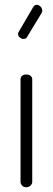

<svg xmlns="http://www.w3.org/2000/svg" viewBox="-20 -784 221 804"><path d="M90 -472Q101 -472 108 -466.5Q115 -461 115 -452V-22Q115 -14 108 -7Q101 0 90 0Q79 0 72.5 -7Q66 -14 66 -22V-452Q66 -461 72.5 -466.5Q79 -472 90 -472ZM95 -632Q92 -625 89 -624Q81 -619 72 -622Q63 -625 58 -633Q53 -642 58 -650L120 -756Q123 -761 125 -761Q133 -766 141 -762.5Q149 -759 153 -752Q156 -747 157 -741.5Q158 -736 154 -729Z"/></svg>

Font: AkaAcidDosis
Style: Light
Weight: 300
Designer: Edgar Tolentino, Pablo Impallari, Igino Marini, Aka-Acid
Foundry: Edgar Tolentino, Pablo Impallari, Igino Marini, Aka-Acid
Version: Version 1.007